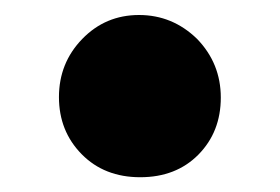

<svg xmlns="http://www.w3.org/2000/svg" viewBox="-20 -688 373 256"><path d="M242.7 -636.2Q210 -668 165.3 -668Q120.6 -668 89.6 -636Q58.6 -604 58.6 -558.6Q58.6 -513.2 88.9 -482.4Q119.1 -451.7 167 -451.7Q214.8 -451.7 244.6 -481.9Q274.4 -512.2 274.4 -557.9Q274.4 -603.5 242.7 -636.2Z"/></svg>

Font: Friends & Family
Style: Regular
Weight: 400
Designer: Sarang Kulkarni, Maithili Shingre, Noopur Datye
Foundry: Ek Type
Version: Version 1.000;hotconv 1.0.117;makeotfexe 2.5.65602